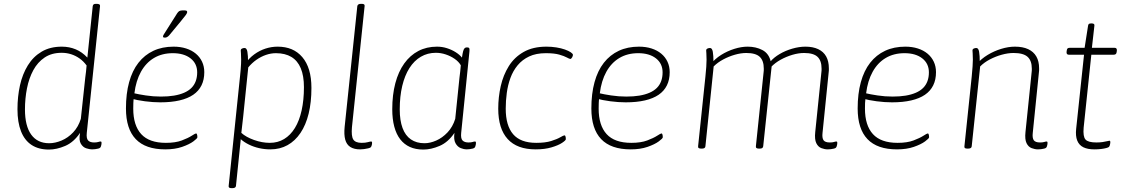

<svg xmlns="http://www.w3.org/2000/svg" viewBox="-20 -772 5854 1000"><path d="M235 7Q181 7 144.5 -17Q108 -41 89.5 -88Q71 -135 71 -203Q71 -269 84 -327.5Q97 -386 125 -431.5Q153 -477 197 -503Q241 -529 302 -529Q341 -529 374.5 -515Q408 -501 435 -472L463 -740Q464 -746 467.5 -749Q471 -752 480 -752H484Q493 -752 497.5 -749Q502 -746 501 -740L432 -80Q429 -51 439 -40.5Q449 -30 470 -30Q484 -30 491.5 -32.5Q499 -35 504 -35Q507 -35 508 -33Q509 -31 509 -28Q509 -24 508 -18.5Q507 -13 505.5 -9Q504 -5 502 -3Q499 0 491.5 2Q484 4 475 5Q466 6 459 6Q447 6 429.5 0.5Q412 -5 401 -23.5Q390 -42 397 -80Q364 -31 319.5 -12Q275 7 235 7ZM236 -26Q267 -26 300.5 -40Q334 -54 361 -82.5Q388 -111 401 -153L424 -367Q426 -383 428 -399Q430 -415 431 -431Q415 -453 394.5 -467.5Q374 -482 350.5 -489.5Q327 -497 301 -497Q249 -497 212.5 -472.5Q176 -448 153.5 -406.5Q131 -365 120.5 -312Q110 -259 110 -202Q110 -116 142.5 -71Q175 -26 236 -26Z M841 6Q738 6 687 -47.5Q636 -101 636 -207Q636 -284 652.5 -344Q669 -404 701 -445Q733 -486 779 -507.5Q825 -529 884 -529Q920 -529 949.5 -519.5Q979 -510 1000 -492.5Q1021 -475 1032.5 -450.5Q1044 -426 1044 -396Q1044 -357 1029.5 -327.5Q1015 -298 986.5 -278.5Q958 -259 915 -249Q872 -239 815 -239Q777 -239 735 -244.5Q693 -250 661 -259L677 -264Q675 -250 674.5 -235Q674 -220 674 -206Q674 -119 715.5 -73.5Q757 -28 844 -28Q894 -28 927 -40.5Q960 -53 978.5 -65Q997 -77 1001 -77Q1004 -77 1005.5 -73.5Q1007 -70 1007.5 -65.5Q1008 -61 1008 -57Q1008 -51 987 -35.5Q966 -20 928.5 -7Q891 6 841 6ZM818 -269Q856 -269 886 -274Q916 -279 939 -289Q962 -299 977 -314Q992 -329 999.5 -349.5Q1007 -370 1007 -395Q1007 -441 972.5 -468Q938 -495 880 -495Q824 -495 782 -470Q740 -445 714 -398Q688 -351 680 -286Q700 -281 739 -275Q778 -269 818 -269ZM838 -576Q835 -576 832 -577Q829 -578 829 -582Q829 -586 833 -592.5Q837 -599 846 -613L896 -692Q903 -704 908 -709.5Q913 -715 919.5 -716.5Q926 -718 937 -718Q948 -718 951.5 -716Q955 -714 955 -709Q955 -704 947.5 -693.5Q940 -683 920 -659L867 -595Q861 -587 856 -583Q851 -579 847 -577.5Q843 -576 838 -576Z M1186 208Q1177 208 1173.5 205Q1170 202 1171 196L1230 -373Q1232 -392 1233.5 -409Q1235 -426 1235.5 -439.5Q1236 -453 1236 -461Q1236 -482 1235 -494Q1234 -506 1234 -509Q1234 -513 1236 -515.5Q1238 -518 1241.5 -519.5Q1245 -521 1248 -521.5Q1251 -522 1254 -522Q1265 -522 1268.5 -502.5Q1272 -483 1272 -447Q1272 -431 1270.5 -419.5Q1269 -408 1265 -395L1256 -439Q1277 -469 1304.5 -489Q1332 -509 1363 -519Q1394 -529 1426 -529Q1467 -529 1499 -515.5Q1531 -502 1554.5 -474.5Q1578 -447 1590 -407Q1602 -367 1602 -314Q1602 -239 1587.5 -180Q1573 -121 1545 -79.5Q1517 -38 1477.5 -16Q1438 6 1388 6Q1358 6 1329.5 -0.5Q1301 -7 1276.5 -19Q1252 -31 1234 -47L1209 196Q1208 208 1190 208ZM1385 -28Q1427 -28 1460 -48Q1493 -68 1516 -105.5Q1539 -143 1551 -197Q1563 -251 1563 -318Q1563 -377 1546.5 -416.5Q1530 -456 1497.5 -475.5Q1465 -495 1417 -495Q1391 -495 1365 -486Q1339 -477 1315.5 -460.5Q1292 -444 1273 -421L1253 -227Q1250 -197 1246.5 -163.5Q1243 -130 1237 -80Q1261 -58 1303 -43Q1345 -28 1385 -28Z M1856 6Q1824 6 1804.5 -6.5Q1785 -19 1778 -45Q1771 -71 1775 -111L1841 -740Q1843 -752 1860 -752H1864Q1873 -752 1876.5 -749Q1880 -746 1879 -740L1813 -109Q1809 -63 1820 -45.5Q1831 -28 1864 -28Q1883 -28 1895.5 -31.5Q1908 -35 1913 -35Q1916 -35 1917 -33Q1918 -31 1918 -28Q1918 -24 1917 -19Q1916 -14 1914.5 -10.5Q1913 -7 1911 -5Q1908 -2 1898 0.5Q1888 3 1876.5 4.5Q1865 6 1856 6Z M2185 7Q2145 7 2115 -6.5Q2085 -20 2064.5 -46.5Q2044 -73 2033.5 -112.5Q2023 -152 2023 -203Q2023 -278 2039 -338.5Q2055 -399 2085.5 -441.5Q2116 -484 2159 -506.5Q2202 -529 2256 -529Q2283 -529 2308 -521Q2333 -513 2353.5 -500Q2374 -487 2386 -472Q2389 -493 2392 -504.5Q2395 -516 2399.5 -520.5Q2404 -525 2410 -525H2413Q2423 -525 2424.5 -519.5Q2426 -514 2425 -504L2382 -80Q2379 -51 2389 -40.5Q2399 -30 2420 -30Q2434 -30 2441.5 -32.5Q2449 -35 2454 -35Q2457 -35 2458 -33Q2459 -31 2459 -28Q2459 -24 2458 -18.5Q2457 -13 2455.5 -9Q2454 -5 2452 -3Q2449 0 2441.5 2Q2434 4 2425 5Q2416 6 2409 6Q2397 6 2380 -0.5Q2363 -7 2352.5 -26Q2342 -45 2347 -80Q2314 -31 2269.5 -12Q2225 7 2185 7ZM2191 -26Q2220 -26 2252 -40Q2284 -54 2311 -82.5Q2338 -111 2351 -153L2373 -367Q2375 -380 2377 -400Q2379 -420 2380 -432Q2369 -451 2348 -465.5Q2327 -480 2301.5 -488.5Q2276 -497 2250 -497Q2207 -497 2172 -476.5Q2137 -456 2112.5 -417.5Q2088 -379 2075 -324.5Q2062 -270 2062 -202Q2062 -145 2076.5 -105.5Q2091 -66 2120 -46Q2149 -26 2191 -26Z M2770 6Q2673 6 2624 -48Q2575 -102 2575 -206Q2575 -266 2588 -323.5Q2601 -381 2630 -427.5Q2659 -474 2707.5 -501.5Q2756 -529 2826 -529Q2853 -529 2878 -525Q2903 -521 2922.5 -514Q2942 -507 2953 -499.5Q2964 -492 2964 -486Q2964 -484 2963 -480.5Q2962 -477 2960 -473.5Q2958 -470 2955.5 -467.5Q2953 -465 2951 -465Q2946 -465 2932.5 -472.5Q2919 -480 2893 -487.5Q2867 -495 2823 -495Q2772 -495 2736 -478Q2700 -461 2676 -432Q2652 -403 2638.5 -366Q2625 -329 2619.5 -288Q2614 -247 2614 -206Q2614 -118 2652.5 -73Q2691 -28 2773 -28Q2820 -28 2850.5 -37.5Q2881 -47 2898 -57Q2915 -67 2920 -67Q2923 -67 2924.5 -63.5Q2926 -60 2926.5 -55.5Q2927 -51 2927 -47Q2927 -41 2907.5 -28Q2888 -15 2852.5 -4.5Q2817 6 2770 6Z M3265 6Q3162 6 3111 -47.5Q3060 -101 3060 -207Q3060 -284 3076.5 -344Q3093 -404 3125 -445Q3157 -486 3203 -507.5Q3249 -529 3308 -529Q3344 -529 3373.5 -519.5Q3403 -510 3424 -492.5Q3445 -475 3456.5 -450.5Q3468 -426 3468 -396Q3468 -357 3453.5 -327.5Q3439 -298 3410.5 -278.5Q3382 -259 3339 -249Q3296 -239 3239 -239Q3201 -239 3159 -244.5Q3117 -250 3085 -259L3101 -264Q3099 -250 3098.5 -235Q3098 -220 3098 -206Q3098 -119 3139.5 -73.5Q3181 -28 3268 -28Q3318 -28 3351 -40.5Q3384 -53 3402.5 -65Q3421 -77 3425 -77Q3428 -77 3429.5 -73.5Q3431 -70 3431.5 -65.5Q3432 -61 3432 -57Q3432 -51 3411 -35.5Q3390 -20 3352.5 -7Q3315 6 3265 6ZM3242 -269Q3280 -269 3310 -274Q3340 -279 3363 -289Q3386 -299 3401 -314Q3416 -329 3423.5 -349.5Q3431 -370 3431 -395Q3431 -441 3396.5 -468Q3362 -495 3304 -495Q3248 -495 3206 -470Q3164 -445 3138 -398Q3112 -351 3104 -286Q3124 -281 3163 -275Q3202 -269 3242 -269Z M4291 6Q4275 6 4258 -0.5Q4241 -7 4231.5 -26.5Q4222 -46 4226 -84L4258 -395Q4259 -400 4259 -405.5Q4259 -411 4259 -415Q4259 -456 4238 -476Q4217 -496 4168 -496Q4139 -496 4107 -486.5Q4075 -477 4046 -461Q4017 -445 3996 -423L4000 -436L3955 -10Q3954 -4 3950 -1Q3946 2 3937 2H3933Q3924 2 3920 -1Q3916 -4 3917 -11L3957 -395Q3958 -400 3958 -405.5Q3958 -411 3958 -415Q3958 -456 3937 -476Q3916 -496 3867 -496Q3839 -496 3807.5 -487Q3776 -478 3747 -462.5Q3718 -447 3697 -426L3654 -10Q3653 2 3636 2H3632Q3623 2 3619 -1Q3615 -4 3616 -11L3654 -373Q3657 -402 3658.5 -423.5Q3660 -445 3660 -461Q3660 -482 3659 -494Q3658 -506 3658 -509Q3658 -513 3660 -515.5Q3662 -518 3665.5 -519.5Q3669 -521 3672 -521.5Q3675 -522 3678 -522Q3689 -522 3692.5 -502.5Q3696 -483 3696 -447Q3696 -440 3695 -435Q3694 -430 3692 -425L3682 -438Q3704 -466 3736 -486Q3768 -506 3804.5 -517.5Q3841 -529 3874 -529Q3917 -529 3950.5 -511.5Q3984 -494 3994 -453Q4011 -473 4040.5 -490.5Q4070 -508 4106 -518.5Q4142 -529 4175 -529Q4214 -529 4241.5 -516Q4269 -503 4283 -478Q4297 -453 4297 -416Q4297 -411 4297 -405.5Q4297 -400 4296 -395L4264 -80Q4261 -54 4269 -42Q4277 -30 4302 -30Q4316 -30 4323.5 -32.5Q4331 -35 4336 -35Q4339 -35 4340 -33Q4341 -31 4341 -28Q4341 -24 4340 -18.5Q4339 -13 4337.5 -9Q4336 -5 4334 -3Q4331 0 4323.5 2Q4316 4 4307 5Q4298 6 4291 6Z M4652 6Q4549 6 4498 -47.5Q4447 -101 4447 -207Q4447 -284 4463.5 -344Q4480 -404 4512 -445Q4544 -486 4590 -507.5Q4636 -529 4695 -529Q4731 -529 4760.5 -519.5Q4790 -510 4811 -492.5Q4832 -475 4843.5 -450.5Q4855 -426 4855 -396Q4855 -357 4840.5 -327.5Q4826 -298 4797.5 -278.5Q4769 -259 4726 -249Q4683 -239 4626 -239Q4588 -239 4546 -244.5Q4504 -250 4472 -259L4488 -264Q4486 -250 4485.5 -235Q4485 -220 4485 -206Q4485 -119 4526.5 -73.5Q4568 -28 4655 -28Q4705 -28 4738 -40.5Q4771 -53 4789.5 -65Q4808 -77 4812 -77Q4815 -77 4816.5 -73.5Q4818 -70 4818.5 -65.5Q4819 -61 4819 -57Q4819 -51 4798 -35.5Q4777 -20 4739.5 -7Q4702 6 4652 6ZM4629 -269Q4667 -269 4697 -274Q4727 -279 4750 -289Q4773 -299 4788 -314Q4803 -329 4810.5 -349.5Q4818 -370 4818 -395Q4818 -441 4783.5 -468Q4749 -495 4691 -495Q4635 -495 4593 -470Q4551 -445 4525 -398Q4499 -351 4491 -286Q4511 -281 4550 -275Q4589 -269 4629 -269Z M5386 6Q5370 6 5353 -0.5Q5336 -7 5326.5 -26.5Q5317 -46 5321 -84L5353 -395Q5354 -400 5354 -405.5Q5354 -411 5354 -415Q5354 -456 5332 -476Q5310 -496 5259 -496Q5230 -496 5197.5 -487Q5165 -478 5135.5 -462.5Q5106 -447 5085 -426L5041 -10Q5040 2 5022 2H5018Q5009 2 5005.5 -1Q5002 -4 5003 -10L5041 -373Q5044 -402 5045.5 -425.5Q5047 -449 5047 -461Q5047 -482 5046 -494Q5045 -506 5045 -509Q5045 -513 5047 -515.5Q5049 -518 5052.5 -519.5Q5056 -521 5059 -521.5Q5062 -522 5065 -522Q5076 -522 5079.5 -502.5Q5083 -483 5083 -447Q5083 -440 5082 -435Q5081 -430 5079 -425L5068 -439Q5091 -466 5124 -486Q5157 -506 5194.5 -517.5Q5232 -529 5266 -529Q5307 -529 5335 -516Q5363 -503 5377.5 -478Q5392 -453 5392 -416Q5392 -411 5392 -405.5Q5392 -400 5391 -395L5359 -80Q5356 -54 5364 -42Q5372 -30 5397 -30Q5411 -30 5418.5 -32.5Q5426 -35 5431 -35Q5434 -35 5435 -33Q5436 -31 5436 -28Q5436 -24 5435 -18.5Q5434 -13 5432.5 -9Q5431 -5 5429 -3Q5426 0 5418.5 2Q5411 4 5402 5Q5393 6 5386 6Z M5680 6Q5645 6 5622.5 -5Q5600 -16 5590.5 -40Q5581 -64 5585 -101L5626 -487H5547Q5534 -487 5535 -501L5536 -509Q5537 -517 5540.5 -520Q5544 -523 5552 -523H5629L5647 -638Q5648 -645 5651.5 -647.5Q5655 -650 5663 -650H5666Q5674 -650 5677.5 -647Q5681 -644 5680 -638L5667 -523H5785Q5798 -523 5797 -509L5796 -501Q5795 -494 5791.5 -490.5Q5788 -487 5780 -487H5664L5624 -107Q5620 -61 5633.5 -45.5Q5647 -30 5690 -30Q5708 -30 5722 -32Q5736 -34 5745.5 -36.5Q5755 -39 5758 -39Q5761 -39 5762 -37Q5763 -35 5763 -32Q5763 -28 5762 -22.5Q5761 -17 5759.5 -13Q5758 -9 5756 -7Q5753 -4 5742 -1Q5731 2 5715 4Q5699 6 5680 6Z"/></svg>

Font: Asap Thin
Style: Italic
Weight: 250
Italic angle: -6°
Designer: Pablo Cosgaya
Foundry: Omnibus-Type
Version: Version 3.001